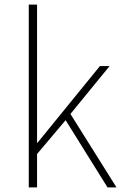

<svg xmlns="http://www.w3.org/2000/svg" viewBox="-20 -814 539 834"><path d="M105 0V-794H141V-194H143L414 -527H456L286 -319L486 0H447L265 -292L141 -145V0Z"/></svg>

Font: Noto Sans SC Thin Thin
Style: Regular
Weight: 250
Version: Version 2.004-H2;hotconv 1.0.118;makeotfexe 2.5.65603